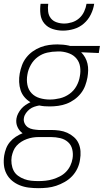

<svg xmlns="http://www.w3.org/2000/svg" viewBox="-36 -760 556 1003"><path d="M165 223Q139 223 114.5 220Q90 217 67.5 208Q45 199 27 184Q9 169 -2 148Q-13 127 -15.5 102.5Q-18 78 -14 52Q-11 34 -4 15.5Q3 -3 16 -18.5Q29 -34 46.5 -45.5Q64 -57 82 -64Q65 -76 55.5 -96.5Q46 -117 50 -141Q52 -154 59 -167.5Q66 -181 75.5 -192Q85 -203 97.5 -211.5Q110 -220 123 -226Q105 -237 91.5 -253Q78 -269 71.5 -289Q65 -309 64 -331.5Q63 -354 67 -376Q71 -398 79 -419.5Q87 -441 101.5 -459.5Q116 -478 135 -491.5Q154 -505 176 -513.5Q198 -522 220 -525Q242 -528 264 -528Q279 -528 294 -526.5Q309 -525 323 -522L330 -520H486L480 -483L388 -487Q400 -475 408.5 -460Q417 -445 421 -427.5Q425 -410 424.5 -392Q424 -374 421 -356Q417 -334 409 -312.5Q401 -291 386.5 -272.5Q372 -254 352.5 -240Q333 -226 311.5 -218Q290 -210 267.5 -207Q245 -204 224 -204Q210 -204 196.5 -205Q183 -206 169 -209Q157 -207 143.5 -202.5Q130 -198 119 -189.5Q108 -181 99.5 -169Q91 -157 89 -144Q86 -129 92.5 -115.5Q99 -102 110.5 -94.5Q122 -87 136.5 -84.5Q151 -82 166 -81H231Q253 -81 274.5 -78Q296 -75 315 -66.5Q334 -58 350 -44Q366 -30 374.5 -11Q383 8 384.5 30Q386 52 382 74Q379 97 368.5 119.5Q358 142 341 160Q324 178 302 190.5Q280 203 257.5 210.5Q235 218 211.5 220.5Q188 223 165 223ZM224 -240Q250 -240 277 -246.5Q304 -253 327 -269.5Q350 -286 363.5 -310.5Q377 -335 381 -361Q386 -386 382.5 -410.5Q379 -435 364.5 -453Q350 -471 328 -480Q306 -489 281 -491H263Q237 -491 210.5 -485Q184 -479 161.5 -462.5Q139 -446 125 -421Q111 -396 107 -370Q102 -343 107 -317Q112 -291 129 -273Q146 -255 171.5 -247.5Q197 -240 224 -240ZM165 186Q183 186 202 184Q221 182 239.5 176.5Q258 171 276.5 161.5Q295 152 309 137.5Q323 123 331.5 105Q340 87 343 68Q347 44 341.5 20.5Q336 -3 319 -18Q302 -33 278.5 -38.5Q255 -44 231 -44H165Q150 -44 134.5 -41.5Q119 -39 104 -33.5Q89 -28 75.5 -19.5Q62 -11 51 1Q40 13 34 28Q28 43 25 58Q22 77 24.5 96Q27 115 35 131Q43 147 58 158Q73 169 90.5 175.5Q108 182 126.5 184Q145 186 165 186ZM293 -600Q265 -600 239 -608.5Q213 -617 196 -637Q179 -657 175.5 -684.5Q172 -712 176 -740H216Q213 -720 215.5 -699.5Q218 -679 229.5 -664.5Q241 -650 260 -643.5Q279 -637 299 -637Q319 -637 340 -643.5Q361 -650 377.5 -664.5Q394 -679 403.5 -699.5Q413 -720 416 -740H456Q452 -712 438.5 -684.5Q425 -657 402 -637Q379 -617 350 -608.5Q321 -600 293 -600Z"/></svg>

Font: Iosevka SS18 Extralight
Style: Italic
Weight: 200
Italic angle: -9°
Monospace: yes
Designer: Belleve Invis
Foundry: Belleve Invis
Version: Version 25.1.1; ttfautohint (v1.8.4)